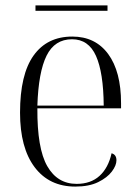

<svg xmlns="http://www.w3.org/2000/svg" viewBox="-20 -679 515 709"><path d="M258 10Q162 10 108 -61.5Q54 -133 54 -263Q54 -404 104 -474Q154 -544 247 -544Q332 -544 379.5 -479.5Q427 -415 427 -298V-279H118Q117 -131 154.5 -65.5Q192 0 263 0Q315 0 347.5 -29.5Q380 -59 392 -113Q410 -108 410 -87Q410 -68 393 -45.5Q376 -23 342.5 -6.5Q309 10 258 10ZM363 -289Q362 -411 334.5 -472.5Q307 -534 246 -534Q182 -534 152 -473.5Q122 -413 118 -289ZM111 -639V-659H377V-639Z"/></svg>

Font: Noto Serif Display SemiCondensed Light
Style: Regular
Weight: 300
Width: 4
Designer: Monotype Design Team
Foundry: Monotype Imaging Inc.
Version: Version 2.009